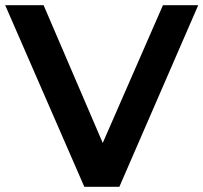

<svg xmlns="http://www.w3.org/2000/svg" viewBox="-26 -720 784 740"><path d="M299 0 -6 -700H142L370 -169L602 -700H738L434 0Z"/></svg>

Font: Belfius21
Style: Bold
Weight: 700
Designer: Montserrat's base design by Julieta Ulanovsky, modified by Coast SPRL for Belfius Bank NV.
Foundry: Montserrat's base design by Julieta Ulanovsky, modified by Coast SPRL for Belfius Bank NV.
Version: Version 2.000;FEAKit 1.0